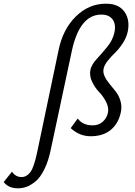

<svg xmlns="http://www.w3.org/2000/svg" viewBox="-194 -731 730 1040"><path d="M-97 289Q-148 289 -174 255L-129 199Q-110 228 -77 228Q-50 228 -30 202Q-10 176 7 95L123 -458Q146 -572 216.5 -641.5Q287 -711 380 -711Q449 -711 480 -667.5Q511 -624 498 -560Q491 -527 470.5 -496Q450 -465 429.5 -445.5Q409 -426 390 -402.5Q371 -379 367 -358Q363 -338 373 -317Q383 -296 400 -276Q417 -256 433.5 -234.5Q450 -213 458.5 -184.5Q467 -156 461 -125Q448 -62 406 -27.5Q364 7 297 7Q236 7 189 -37L227 -89Q254 -52 308 -52Q341 -52 363 -72Q385 -92 391 -122Q396 -150 380 -180.5Q364 -211 342 -233.5Q320 -256 304.5 -289Q289 -322 296 -354Q302 -381 330 -411.5Q358 -442 387.5 -478Q417 -514 426 -556Q435 -599 416 -625.5Q397 -652 355 -652Q236 -652 194 -450L82 75Q69 140 46.5 185.5Q24 231 -2 252Q-28 273 -50.5 281Q-73 289 -97 289Z"/></svg>

Font: EauTest Medium
Style: Italic
Weight: 500
Italic angle: -12°
Designer: Christian Thalmann (Catharsis Fonts)
Version: Version 0.001;PS 000.001;hotconv 1.0.88;makeotf.lib2.5.64775